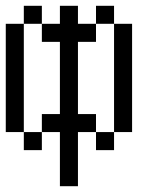

<svg xmlns="http://www.w3.org/2000/svg" viewBox="-20 -520 540 665"><path d="M187.5 -62.5V125H250V-62.5H312.5V0H375V-62.5H312.5V-125H250Q250 -125 250 -375H312.5V-437.5H250V-500H187.5V-437.5H125V-375H187.5Q187.5 -375 187.5 -125H125V-62.5H62.5V0H125V-62.5ZM62.5 -62.5Q62.5 -62.5 62.5 -437.5H0Q0 -437.5 0 -62.5ZM375 -62.5H437.5Q437.5 -62.5 437.5 -437.5H375Q375 -437.5 375 -62.5ZM62.5 -437.5H125V-500H62.5ZM312.5 -437.5H375V-500H312.5Z"/></svg>

Font: BFUnifontExMono
Style: Regular
Weight: 500
Version: Version 15.0.06